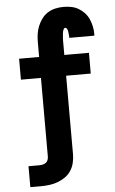

<svg xmlns="http://www.w3.org/2000/svg" viewBox="-62 -785 625 1041"><g transform="rotate(-5 250.0 -264.0)"><path d="M60 215V101H118Q128 101 137.5 99Q147 97 154.5 91.5Q162 86 165.5 77Q169 68 169 58V-370H60V-484H169V-563Q169 -586 172 -608Q175 -630 183.5 -651Q192 -672 205.5 -690.5Q219 -709 238 -721Q257 -733 279.5 -738Q302 -743 324 -743Q345 -743 366 -739Q387 -735 405 -724.5Q423 -714 437.5 -698.5Q452 -683 460.5 -664Q469 -645 473.5 -624Q478 -603 478 -582Q478 -580 477.5 -577.5Q477 -575 477 -573H341V-576Q341 -581 340.5 -586Q340 -591 339.5 -595.5Q339 -600 338.5 -605Q338 -610 336.5 -615Q335 -620 332 -624.5Q329 -629 324 -629Q318 -629 315 -623Q312 -617 310.5 -611Q309 -605 308.5 -599Q308 -593 307.5 -587Q307 -581 306.5 -575Q306 -569 306 -563V-483H440V-370H306V58Q306 81 300.5 104Q295 127 282.5 146.5Q270 166 250.5 179.5Q231 193 209.5 201Q188 209 164.5 212Q141 215 118 215Z"/></g></svg>

Font: Iosevka Curly Slab Heavy
Style: Regular
Weight: 900
Monospace: yes
Designer: Belleve Invis
Foundry: Belleve Invis
Version: Version 22.1.2; ttfautohint (v1.8.4)